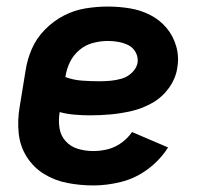

<svg xmlns="http://www.w3.org/2000/svg" viewBox="-20 -558 616 586"><path d="M265 8Q307 8 350.5 -3Q394 -14 431.5 -42Q469 -70 493 -108L383 -155Q370 -136 350.5 -122Q331 -108 309 -102.5Q287 -97 265 -97Q241 -97 218.5 -103.5Q196 -110 180.5 -127Q165 -144 161.5 -167.5Q158 -191 162 -215V-216Q184 -210 208 -208Q232 -206 255 -206H256Q288 -206 319.5 -209Q351 -212 383 -219.5Q415 -227 445 -244Q475 -261 495.5 -289.5Q516 -318 521 -350Q527 -384 518 -416Q509 -448 488.5 -472.5Q468 -497 439 -512Q410 -527 376.5 -532.5Q343 -538 309 -538Q276 -538 241.5 -532.5Q207 -527 175 -510.5Q143 -494 117 -467.5Q91 -441 77 -408.5Q63 -376 58 -342L40 -232Q33 -191 37 -151.5Q41 -112 61.5 -79.5Q82 -47 114.5 -27Q147 -7 186 0.5Q225 8 265 8ZM283 -310Q256 -310 229.5 -312Q203 -314 179 -323L180 -325Q183 -347 193.5 -368.5Q204 -390 222.5 -405.5Q241 -421 264 -427Q287 -433 309 -433Q326 -433 342 -430Q358 -427 372 -420Q386 -413 394 -398.5Q402 -384 400 -367Q397 -350 383 -336.5Q369 -323 351.5 -318Q334 -313 317 -311.5Q300 -310 283 -310Z"/></svg>

Font: Iosevka Sparkle
Style: Bold Italic
Weight: 700
Italic angle: -9°
Designer: Belleve Invis
Foundry: Belleve Invis
Version: Version 4.5.0; ttfautohint (v1.8.3)